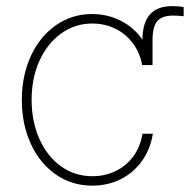

<svg xmlns="http://www.w3.org/2000/svg" viewBox="-20 -583 607 614"><path d="M434.6 -375Q427.7 -413.6 405.5 -443.8Q383.3 -474.1 349.4 -491Q315.4 -507.8 275.4 -507.8Q220.2 -507.8 176 -476.3Q131.8 -444.8 106.4 -389.2Q81.1 -333.5 81.1 -263.7Q81.1 -195.3 105.7 -139.4Q130.4 -83.5 174.6 -51.5Q218.8 -19.5 275.4 -19.5Q315.9 -19.5 350.1 -36.1Q384.3 -52.7 406.7 -83.5Q429.2 -114.3 435.5 -155.3H468.8Q460.9 -106 434.1 -68.4Q407.2 -30.8 366 -10Q324.7 10.7 275.4 10.7Q210 10.7 158.7 -24.9Q107.4 -60.5 78.6 -123Q49.8 -185.5 49.8 -263.7Q49.8 -340.8 78.6 -403.6Q107.4 -466.3 158.7 -502.2Q210 -538.1 274.4 -538.1Q324.2 -538.1 366.7 -516.4Q409.2 -494.6 435.5 -456.1Q436 -510.7 459.7 -537.1Q483.4 -563.5 531.2 -563.5Q549.8 -563.5 567.4 -560.5V-531.2Q543.9 -533.2 534.2 -533.2Q498 -533.2 482.9 -515.4Q467.8 -497.6 467.8 -454.1V-375Z"/></svg>

Font: Pretendard Std Thin
Style: Regular
Weight: 100
Designer: Base glyphs from Inter by Rasmus Andersson; Hangeul glyphs from Noto Sans CJK(Source Han Sans) by Jang Soo-young and Kan
Foundry: Kil Hyung-jin
Version: Version 1.309